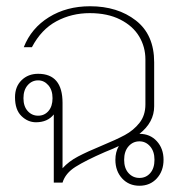

<svg xmlns="http://www.w3.org/2000/svg" viewBox="-20 -584 583 614"><path d="M503 -73Q503 -37 481.5 -13.5Q460 10 426 10Q392 10 370.5 -13.5Q349 -37 349 -73Q349 -98 360 -117Q346 -110 316 -98Q254 -71 221.5 -50.5Q189 -30 180 0H152V-218Q132 -193 95 -193Q69 -193 48.5 -213Q28 -233 28 -273Q28 -307 49 -327.5Q70 -348 102 -348Q180 -348 180 -255V-46Q200 -68 229.5 -83.5Q259 -99 305 -118Q351 -137 379 -152Q407 -167 426 -191Q445 -215 445 -250V-394Q445 -434 425 -467.5Q405 -501 364.5 -521.5Q324 -542 267 -542Q209 -542 160.5 -516Q112 -490 82 -433H56Q80 -494 136.5 -529Q193 -564 268 -564Q356 -564 414.5 -518.5Q473 -473 473 -385V-244Q473 -193 426 -156Q460 -156 481.5 -132.5Q503 -109 503 -73ZM148 -270Q148 -296 134.5 -311.5Q121 -327 102 -327Q82 -327 68.5 -311.5Q55 -296 55 -270Q55 -244 68.5 -229Q82 -214 102 -214Q122 -214 135 -229Q148 -244 148 -270ZM474 -73Q474 -100 460 -116Q446 -132 426 -132Q405 -132 391 -116Q377 -100 377 -73Q377 -46 391 -30.5Q405 -15 426 -15Q447 -15 460.5 -30.5Q474 -46 474 -73Z"/></svg>

Font: Trirong Thin
Style: Regular
Weight: 250
Designer: Katatrad Team
Foundry: CadsonDemak
Version: Version 1.001